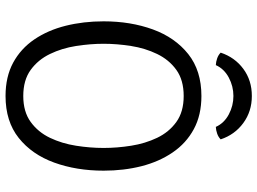

<svg xmlns="http://www.w3.org/2000/svg" viewBox="-138 -779 929 693"><g transform="rotate(90 326.5 -432.5)"><path d="M138 -342Q138 -293.5 146 -242.5Q154 -191.5 174.8 -148.5Q195.5 -105.5 232.2 -78.8Q269 -52 326.5 -52Q383.5 -52 420.2 -78.8Q457 -105.5 477.5 -148.5Q498 -191.5 506 -242.5Q514 -293.5 514 -342Q514 -390.5 506 -441.2Q498 -492 477.5 -535Q457 -578 420.2 -604.5Q383.5 -631 326.5 -631Q269 -631 232.2 -604.5Q195.5 -578 174.8 -535Q154 -492 146 -441.2Q138 -390.5 138 -342ZM57 -342Q57 -439.5 86.2 -519.8Q115.5 -600 175.2 -647.5Q235 -695 326.5 -695Q395.5 -695 446.2 -667.5Q497 -640 530.2 -591.2Q563.5 -542.5 579.8 -478.8Q596 -415 596 -342Q596 -244 566.8 -163.5Q537.5 -83 477.8 -35.5Q418 12 326.5 12Q257 12 206.2 -15.5Q155.5 -43 122.2 -92Q89 -141 73 -205Q57 -269 57 -342ZM483 -764.5Q474.5 -756 462.2 -751.8Q450 -747.5 438 -747Q424.5 -777 393 -793.8Q361.5 -810.5 326.5 -810.5Q291.5 -810.5 260 -793.8Q228.5 -777 215 -747Q203 -747.5 190.8 -751.8Q178.5 -756 170 -764.5Q187 -815.5 228.5 -846.2Q270 -877 326.5 -877Q382 -877 424 -846.2Q466 -815.5 483 -764.5Z"/></g></svg>

Font: Signika SC
Style: Regular
Weight: 300
Designer: Anna Giedryś
Foundry: Anna Giedryś
Version: Version 2.000